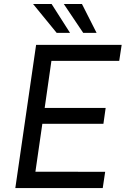

<svg xmlns="http://www.w3.org/2000/svg" viewBox="-20 -964 648 984"><path d="M165 -734H603.5L591 -652H243.5L209 -411H521.5L510 -329.5H197L161.5 -84L519 -83.5L506.5 0H58.5ZM475 -795.5H406.5L307 -943.5H400ZM244.5 -943.5 339 -795.5H270.5L149.5 -943.5Z"/></svg>

Font: 1883 Sans
Style: Italic
Weight: 400
Italic angle: -8°
Designer: 1883 Sans project is a fork of Public Sans.
Version: Version 1.009